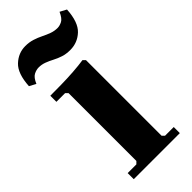

<svg xmlns="http://www.w3.org/2000/svg" viewBox="-230 -738 781 781"><g transform="rotate(-45 161.0 -347.5)"><path d="M245 -35H295V0H30V-35H80L90 -45V-435L80 -445H30V-480Q56 -480 92 -480.5Q128 -481 163.5 -483.5Q199 -486 225 -490L235 -480V-45ZM219 -554Q196 -554 177.5 -560Q159 -566 143 -574.5Q127 -583 111 -589Q95 -595 78 -595Q64 -595 49.5 -587.5Q35 -580 24 -554L-4 -569Q0 -638 30.5 -666.5Q61 -695 101 -695Q123 -695 142 -689Q161 -683 178 -674.5Q195 -666 211.5 -660Q228 -654 246 -654Q258 -654 272 -661Q286 -668 298 -695L326 -680Q322 -611 291.5 -582.5Q261 -554 219 -554Z"/></g></svg>

Font: Brygada 1918
Style: Regular
Weight: 400
Designer: Mateusz Machalski | Borys Kosmynka | Przemek Hoffer
Foundry: NIEPODLEGLA 2018
Version: Version 3.006